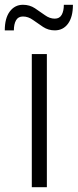

<svg xmlns="http://www.w3.org/2000/svg" viewBox="-62 -783 325 803"><path d="M71 0V-557H134V0ZM-42 -656Q-42 -707 -21 -735Q0 -763 34 -763Q62 -763 84 -748.5Q106 -734 126 -719.5Q146 -705 167 -705Q187 -705 196 -721Q205 -737 205 -763H243Q243 -712 222.5 -684Q202 -656 167 -656Q140 -656 118 -670.5Q96 -685 76 -699.5Q56 -714 34 -714Q14 -714 5 -698Q-4 -682 -4 -656Z"/></svg>

Font: BDO Grotesk Light
Style: Regular
Weight: 300
Designer: Deni Anggara
Foundry: Lokal Container
Version: Version 2.000